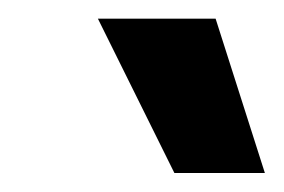

<svg xmlns="http://www.w3.org/2000/svg" viewBox="-20 -804 303 205"><path d="M262.8 -619.3 210.2 -784.1H84.5L166.2 -619.3Z"/></svg>

Font: Riot Sans 2.0
Style: Bold Italic
Weight: 600
Italic angle: -9.39999°
Designer: Rasmus Andersson
Foundry: rsms
Version: Version 3.006;hotconv 1.0.109;makeotfexe 2.5.65596